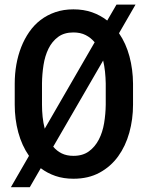

<svg xmlns="http://www.w3.org/2000/svg" viewBox="-20 -761 640 828"><path d="M553.7 -309.6Q553.7 -246.6 537.6 -188.7Q521.5 -130.9 489.5 -86.7Q457.5 -42.5 409.4 -16.4Q361.3 9.8 296.9 9.8Q253.9 9.8 219 -2.2Q184.1 -14.2 155.8 -35.6L108.4 46.4H26.9L105 -88.9Q74.2 -133.3 58.8 -190.2Q43.5 -247.1 43.5 -309.6V-400.4Q43.5 -442.4 50.5 -482.4Q57.6 -522.5 71.5 -557.9Q85.4 -593.3 106.2 -623.3Q127 -653.3 155 -674.8Q183.1 -696.3 218.5 -708.5Q253.9 -720.7 296.4 -720.7Q340.8 -720.7 377 -708Q413.1 -695.3 442.4 -672.4L482.4 -741.2H564.5L493.2 -617.7Q523.4 -573.7 538.3 -517.8Q553.2 -461.9 553.7 -400.4ZM161.1 -309.6Q161.1 -283.2 163.8 -257.1Q166.5 -231 172.9 -206.1L388.2 -578.6Q372.1 -598.1 349.6 -609.6Q327.1 -621.1 296.4 -621.1Q256.8 -621.1 230.7 -601.8Q204.6 -582.5 189.2 -551.3Q173.8 -520 167.7 -480.7Q161.6 -441.4 161.1 -401.4ZM436 -401.4Q435.5 -426.8 432.9 -451.7Q430.2 -476.6 424.8 -500L209.5 -128.4Q225.1 -109.9 246.3 -99.4Q267.6 -88.9 296.9 -88.9Q336.9 -88.9 363.5 -108.4Q390.1 -127.9 406.2 -159.2Q422.4 -190.4 429 -230Q435.5 -269.5 436 -309.6Z"/></svg>

Font: Roboto Mono
Style: Regular
Weight: 500
Designer: Google
Version: Version 2.000986; 2015; ttfautohint (v1.3)